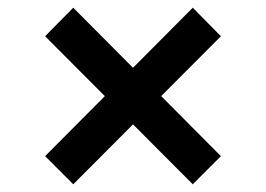

<svg xmlns="http://www.w3.org/2000/svg" viewBox="-20 -554 690 498"><path d="M170 -76 97 -149 480 -534 553 -460ZM480 -76 97 -460 170 -534 553 -149Z"/></svg>

Font: Azeret Mono Medium
Style: Regular
Weight: 500
Designer: Martin Vácha
Foundry: Displaay
Version: Version 1.002